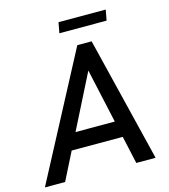

<svg xmlns="http://www.w3.org/2000/svg" viewBox="-143 -940 914 1037"><g transform="rotate(-15 314.0 -421.5)"><path d="M-21 0 347 -697H427L598 0H490L369 -549L92 0ZM160 -155 205 -246H442L463 -155ZM270 -784 281 -843H545L534 -784Z"/></g></svg>

Font: Hanken Grotesk Medium
Style: Italic
Weight: 500
Italic angle: -8°
Designer: Alfredo Marco Pradil
Foundry: Hanken Design Co.
Version: Version 3.013